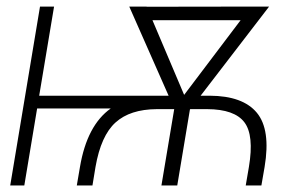

<svg xmlns="http://www.w3.org/2000/svg" viewBox="-20 -566 913 586"><path d="M145 -545.9 99.6 -273.9H494.6L374.5 -545.9H427.2L427.7 -545.4L746.1 -545.9H801.3L592.3 -273.9H620.1Q721.2 -273.4 763.9 -221.9Q806.6 -170.4 787.6 -56.6L777.8 0H730L739.7 -56.6Q755.9 -153.3 725.8 -192.9Q695.8 -232.4 612.8 -232.9H560.5L559.6 -231.4L521 0H472.7L511.7 -232.9H458.5Q377 -232.4 332.5 -192.1Q288.1 -151.9 271.5 -56.6L262.2 0H214.4L224.1 -56.6Q245.6 -183.6 317.9 -234.9H93.3L54.2 0H11.2L102.1 -545.9ZM542 -276.4 714.4 -504.4H445.3Z"/></svg>

Font: Inter Display Extra Light
Style: Italic
Weight: 200
Italic angle: -9.39999°
Designer: Rasmus Andersson
Foundry: rsms
Version: Version 4.000;git-4fc901f